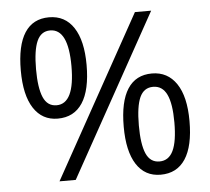

<svg xmlns="http://www.w3.org/2000/svg" viewBox="-52 -780 927 846"><g transform="rotate(-5 411.5 -357.0)"><path d="M118.2 -501Q118.2 -418 136.2 -376.5Q154.3 -335 194.8 -335Q274.9 -335 274.9 -501Q274.9 -666 194.8 -666Q154.3 -666 136.2 -625Q118.2 -584 118.2 -501ZM341.8 -501Q341.8 -389.6 304.4 -332.8Q267.1 -275.9 194.8 -275.9Q126.5 -275.9 88.6 -334Q50.8 -392.1 50.8 -501Q50.8 -611.8 87.2 -668Q123.5 -724.1 194.8 -724.1Q265.6 -724.1 303.7 -666Q341.8 -607.9 341.8 -501ZM547.9 -214.8Q547.9 -131.3 565.9 -90.1Q584 -48.8 625 -48.8Q666 -48.8 685.5 -89.6Q705.1 -130.4 705.1 -214.8Q705.1 -298.3 685.5 -338.6Q666 -378.9 625 -378.9Q584 -378.9 565.9 -338.6Q547.9 -298.3 547.9 -214.8ZM772 -214.8Q772 -104 734.6 -47.1Q697.3 9.8 625 9.8Q555.7 9.8 518.3 -48.3Q481 -106.4 481 -214.8Q481 -325.7 517.3 -381.8Q553.7 -438 625 -438Q694.3 -438 733.2 -380.6Q772 -323.2 772 -214.8ZM646 -713.9 250 0H178.2L574.2 -713.9Z"/></g></svg>

Font: f02100778
Style: Regular
Weight: 400
Foundry: Ascender Corporation
Version: Version 1.10